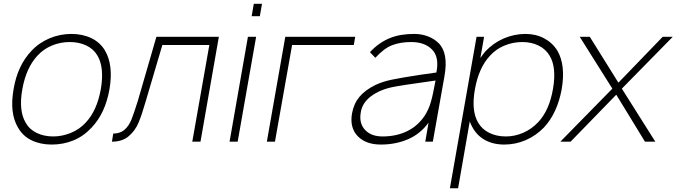

<svg xmlns="http://www.w3.org/2000/svg" viewBox="-20 -760 3629 1030"><path d="M77 -75Q30 -153 53 -282.5Q74.5 -410 150 -488.5Q169.5 -509.5 194 -526.2Q218.5 -543 245.8 -554.5Q273 -566 302.8 -572Q332.5 -578 362.5 -578Q423 -578 470.2 -555.2Q517.5 -532.5 543.5 -488.5Q589 -410.5 567.5 -282.5Q545 -152.5 471 -75Q427.5 -28.5 373.2 -6.5Q319 15.5 257.5 15.5Q197 15.5 150 -7Q103 -29.5 77 -75ZM503 -461.5Q482 -497.5 442.8 -516Q403.5 -534.5 354 -534.5Q304.5 -534.5 259.2 -516Q214 -497.5 181 -461.5Q120.5 -396.5 100 -282.5Q79 -167.5 117.5 -102Q137.5 -66 176.8 -47Q216 -28 265.5 -28Q290 -28 314 -33Q338 -38 360.5 -47.2Q383 -56.5 403 -70.2Q423 -84 439.5 -102Q500 -165.5 521 -282.5Q540.5 -398 503 -461.5Z M1154 -562.5 1055.5 0H1011.5L1103 -518.5H851L760.5 -212.5Q750.5 -177.5 741 -149.5Q731.5 -121.5 722.5 -100.5Q704.5 -58 670 -29Q636 0 580.5 0L587.5 -43.5Q623.5 -43.5 647 -63Q670 -82.5 684.5 -117Q698.5 -152 719 -217.5L819 -562.5Z M1385.5 -739.5 1374 -673H1330L1341.5 -739.5ZM1354 -562.5 1255 0H1211.5L1310 -562.5Z M1878 -518.5H1547L1455 0H1411.5L1510.5 -562.5H1885.5Z M2261.5 0 2279 -102Q2235 -41.5 2168.8 -13Q2102.5 15.5 2023 15.5Q1942.5 15.5 1898.5 -30Q1855 -76 1868.5 -152Q1878 -204 1907.8 -240Q1937.5 -276 1993.5 -304Q2033 -322.5 2081.5 -332.5Q2106 -337.5 2141.8 -343.8Q2177.5 -350 2226 -357.5L2321 -371Q2337.5 -453 2298.5 -493.5Q2259.5 -534.5 2185.5 -534.5Q2129 -534.5 2085 -518Q2042 -502.5 1993.5 -450L1964.5 -480Q1989.5 -507 2016.5 -525.8Q2043.5 -544.5 2073 -556.2Q2102.5 -568 2134.8 -573Q2167 -578 2202 -578Q2241.5 -578 2275.5 -565Q2309.5 -552 2332.5 -529Q2386.5 -476 2364.5 -352L2302 0ZM2316.5 -328Q2116.5 -300 2089.5 -293.5Q2020 -280 1971.5 -244.5Q1923.5 -209 1915.5 -157.5Q1905 -99 1938 -63.5Q1971 -28 2032 -28Q2105.5 -28 2163.2 -55.8Q2221 -83.5 2258.5 -139.5Q2269.5 -157 2277.5 -174.8Q2285.5 -192.5 2291 -211.5Q2302 -248.5 2316.5 -328Z M2993.5 -282.5Q2970 -153.5 2898 -76Q2854 -31 2799.2 -7.8Q2744.5 15.5 2685.5 15.5Q2625.5 15.5 2581 -9.2Q2536.5 -34 2512.5 -81Q2510 -85 2506.8 -92Q2503.5 -99 2500 -108.5L2437.5 250H2393.5L2536.5 -562.5H2577L2557 -449Q2564 -459.5 2570.8 -468Q2577.5 -476.5 2583 -483.5Q2604 -506 2629 -523.8Q2654 -541.5 2681.8 -553.5Q2709.5 -565.5 2739.2 -571.8Q2769 -578 2799 -578Q2855 -578 2899.8 -554Q2944.5 -530 2970.5 -487.5Q3015 -410.5 2993.5 -282.5ZM2946.5 -282.5Q2966.5 -398 2929 -460.5Q2908 -496.5 2869.2 -515.5Q2830.5 -534.5 2782 -534.5Q2732.5 -534.5 2686.8 -515.8Q2641 -497 2608 -460.5Q2548.5 -396.5 2528 -282.5Q2507 -167.5 2544.5 -103Q2565.5 -66.5 2604.8 -47.2Q2644 -28 2693.5 -28Q2742 -28 2787 -47.8Q2832 -67.5 2866.5 -104Q2926.5 -167 2946.5 -282.5Z M3316 -284.5 3495.5 0H3440L3286 -252L3041 0H2986L3265 -284.5L3090 -562.5H3144L3297.5 -316.5L3535 -562.5H3589Z"/></svg>

Font: Russisch Sans ExtraLight
Style: Italic
Weight: 200
Width: 4
Italic angle: -10°
Designer: Michael Sharanda (font) & Cristiano Sobral (main changes)
Foundry: Michael Sharanda
Version: Version 2.00;September 8, 2020;FontCreator 13.0.0.2681 64-bi